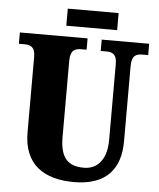

<svg xmlns="http://www.w3.org/2000/svg" viewBox="-58 -904 796 963"><g transform="rotate(5 340.0 -422.0)"><path d="M244 -768H500V-854H244ZM350 10C517 10 583 -81 583 -215V-594C583 -650 607 -657 639 -657H666V-714H427V-657H453C484 -657 508 -650 508 -598V-217C508 -110 456 -66 394 -66C318 -66 274 -100 274 -210V-594C274 -650 300 -657 330 -657H356V-714H15V-657H41C72 -657 97 -650 97 -598V-218C97 -54 202 10 350 10Z"/></g></svg>

Font: Noto Serif Sinhala Condensed Black
Style: Regular
Weight: 900
Width: 3
Designer: Jelle Bosma - Monotype Design Team
Foundry: Monotype Imaging Inc.
Version: Version 2.007